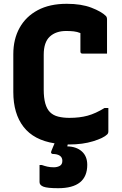

<svg xmlns="http://www.w3.org/2000/svg" viewBox="-20 -740 640 1010"><path d="M344 20Q340 20 336 20V21L334 30Q382 31 410.5 56.5Q439 82 439 127Q439 250 286 250Q229 250 208.5 242Q188 234 188 218V128H200Q214 133 229 136.5Q244 140 263 140Q281 140 294.5 132.5Q308 125 308 106Q308 88 294.5 79Q281 70 258 70Q253 70 250 66Q247 62 250 55Q254 44 258.5 34Q263 24 267 14Q158 -3 104 -72.5Q50 -142 50 -256V-455Q50 -534 83 -593.5Q116 -653 178.5 -686.5Q241 -720 331 -720Q408 -720 461 -699.5Q514 -679 537 -656Q543 -650 543 -638V-458H414Q403 -458 403 -469V-566Q386 -573 368 -575Q350 -577 328 -577Q274 -577 242 -547.5Q210 -518 210 -452V-268Q210 -183 243 -150Q260 -133 286.5 -126.5Q313 -120 345 -120Q399 -120 441 -131.5Q483 -143 530 -172H550V-49Q550 -39 544 -33Q525 -14 470 3Q415 20 344 20Z"/></svg>

Font: Recursive Sn Lnr St XBd
Style: Regular
Weight: 800
Version: Version 1.079;hotconv 1.0.112;makeotfexe 2.5.65598; ttfautoh